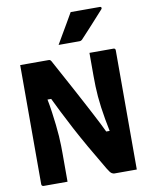

<svg xmlns="http://www.w3.org/2000/svg" viewBox="-100 -1019 851 1092"><g transform="rotate(-10 325.0 -473.5)"><path d="M200 0Q166 0 131 0Q96 0 61 0Q58 0 55.5 -1.5Q53 -3 51.5 -5.5Q50 -8 50 -11Q50 -85 50 -158.5Q50 -232 50 -305.5Q50 -379 50 -453Q50 -527 50 -600Q50 -625 50 -650Q50 -675 50 -700Q73 -700 102.5 -700Q132 -700 161.5 -700Q191 -700 213 -700Q219 -700 222 -698.5Q225 -697 229.5 -690Q234 -683 243 -665Q268 -619 290 -578.5Q312 -538 332 -501Q352 -464 370.5 -429Q389 -394 407 -360Q425 -326 443 -290.5Q461 -255 479 -217L439 -243H509L488 -233Q479 -277 472.5 -314Q466 -351 461.5 -384Q457 -417 454.5 -447Q452 -477 451 -506.5Q450 -536 450 -567Q450 -594 450 -628.5Q450 -663 450 -700Q485 -700 520 -700Q555 -700 589 -700Q594 -700 597 -697Q600 -694 600 -689Q600 -616 600 -542Q600 -468 600 -394.5Q600 -321 600 -247.5Q600 -174 600 -100Q600 -75 600 -50Q600 -25 600 0Q579 0 556 0Q533 0 511 0Q489 0 470 0Q464 0 455.5 -5Q447 -10 432 -35Q386 -112 350 -175Q314 -238 284.5 -293.5Q255 -349 228.5 -402Q202 -455 174 -513L221 -480H148L167 -490Q176 -445 181.5 -405Q187 -365 191 -330Q195 -295 197 -264.5Q199 -234 199.5 -208.5Q200 -183 200 -163Q200 -123 200 -82Q200 -41 200 0ZM385 -947Q427 -947 451 -947Q475 -947 497 -947Q519 -947 554 -947Q560 -947 562 -942.5Q564 -938 560 -933Q541 -912 526.5 -896Q512 -880 498 -864.5Q484 -849 466 -829.5Q448 -810 421 -781Q419 -779 415 -777Q411 -775 405 -775Q374 -775 354.5 -775Q335 -775 319.5 -775Q304 -775 285 -775Q303 -806 319 -833.5Q335 -861 351.5 -889Q368 -917 385 -947Z"/></g></svg>

Font: Recursive ExtraBold
Style: Regular
Weight: 800
Version: Version 1.085